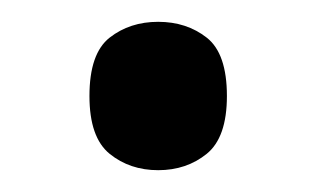

<svg xmlns="http://www.w3.org/2000/svg" viewBox="-20 -444 290 176"><path d="M125 -288Q99 -288 80.5 -303Q62 -318 62 -356Q62 -395 80.5 -409.5Q99 -424 125 -424Q151 -424 169.5 -409.5Q188 -395 188 -356Q188 -318 169.5 -303Q151 -288 125 -288Z"/></svg>

Font: Noto Serif Gujarati
Style: Regular
Weight: 400
Designer: Universal Thirst, Indian Type Foundry and the Monotype Design Team
Foundry: Monotype Imaging Inc.
Version: Version 2.102